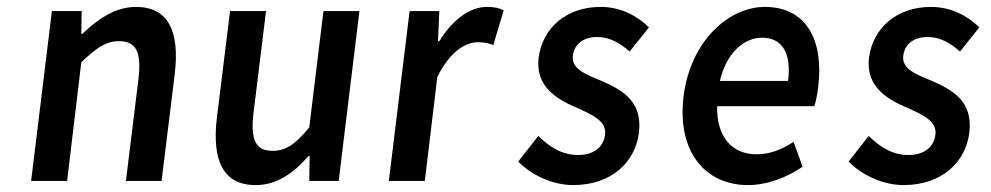

<svg xmlns="http://www.w3.org/2000/svg" viewBox="-20 -523 2866 555"><path d="M70 0H174L215 -343C257 -383 285 -404 324 -404C373 -404 390 -374 380 -293L344 0H447L485 -308C500 -432 467 -503 373 -503C313 -503 263 -468 218 -425H215L216 -491H130Z M607 -183C592 -59 625 12 719 12C779 12 827 -21 872 -72H875L874 0H959L1019 -491H915L874 -155C835 -107 807 -87 768 -87C720 -87 703 -117 713 -198L749 -491H645Z M1104 0H1208L1244 -300C1280 -374 1326 -401 1361 -401C1380 -401 1391 -398 1406 -393L1436 -493C1423 -500 1409 -503 1387 -503C1340 -503 1289 -468 1250 -404H1246L1250 -491H1164Z M1478 -56C1516 -17 1577 12 1637 12C1749 12 1817 -56 1827 -140C1838 -232 1776 -264 1719 -289C1674 -308 1631 -323 1636 -362C1640 -393 1663 -416 1707 -416C1742 -416 1772 -399 1800 -374L1856 -444C1824 -475 1777 -503 1716 -503C1617 -503 1548 -442 1537 -356C1527 -274 1588 -237 1644 -213C1688 -193 1734 -175 1729 -134C1725 -100 1699 -75 1651 -75C1606 -75 1571 -96 1536 -130Z M1956 -245C1936 -83 2020 12 2142 12C2198 12 2254 -10 2300 -41L2274 -113C2239 -90 2205 -77 2167 -77C2096 -77 2051 -127 2053 -216H2334C2338 -228 2342 -248 2345 -270C2362 -407 2311 -503 2191 -503C2087 -503 1976 -405 1956 -245ZM2061 -289C2080 -371 2131 -414 2183 -414C2243 -414 2268 -367 2258 -289Z M2433 -56C2471 -17 2532 12 2592 12C2704 12 2772 -56 2782 -140C2793 -232 2731 -264 2674 -289C2629 -308 2586 -323 2591 -362C2595 -393 2618 -416 2662 -416C2697 -416 2727 -399 2755 -374L2811 -444C2779 -475 2732 -503 2671 -503C2572 -503 2503 -442 2492 -356C2482 -274 2543 -237 2599 -213C2643 -193 2689 -175 2684 -134C2680 -100 2654 -75 2606 -75C2561 -75 2526 -96 2491 -130Z"/></svg>

Font: Falling Sky
Style: CondObl
Weight: 400
Designer: Paul D. Hunt
Foundry: Adobe Systems Incorporated
Version: Version 1.02